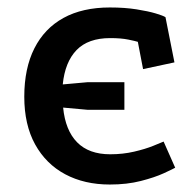

<svg xmlns="http://www.w3.org/2000/svg" viewBox="-20 -477 525 514"><path d="M149 -189Q155 -128 186.5 -96Q218 -64 275 -64Q309 -64 339 -71Q369 -78 390 -86.5Q411 -95 418 -98L449 -28Q442 -24 418 -13Q394 -2 357 7.5Q320 17 274 17Q206 17 154.5 -10.5Q103 -38 74 -90.5Q45 -143 45 -218Q45 -294 72 -347.5Q99 -401 150 -429Q201 -457 274 -457Q314 -457 345.5 -452Q377 -447 397 -441Q417 -435 423 -431L447 -310L363 -292L349 -365Q343 -367 323.5 -371Q304 -375 275 -375Q216 -375 185 -343Q154 -311 148 -251L215 -257H313V-183H215Z"/></svg>

Font: Podkova SemiBold
Style: Regular
Weight: 600
Designer: Ilya Yudin
Foundry: Cyreal (www.cyreal.org)
Version: Version 2.103